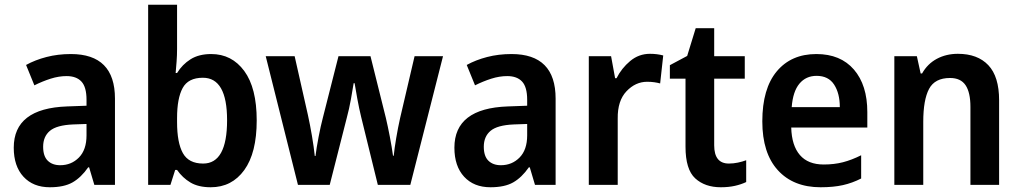

<svg xmlns="http://www.w3.org/2000/svg" viewBox="-20 -780 4303 810"><path d="M279 -552Q465 -552 465 -364V0H378L356 -74H352Q322 -31 286 -10.5Q250 10 190 10Q120 10 79 -34.5Q38 -79 38 -157Q38 -323 263 -331L345 -334V-359Q345 -413 323.5 -436Q302 -459 261 -459Q228 -459 193.5 -448Q159 -437 125 -420L90 -506Q128 -527 176 -539.5Q224 -552 279 -552ZM288 -255Q219 -252 190.5 -228Q162 -204 162 -161Q162 -121 181.5 -102Q201 -83 234 -83Q281 -83 313 -115.5Q345 -148 345 -209V-257Z M727 -573Q727 -547 725 -520.5Q723 -494 721 -472H727Q749 -508 784 -530Q819 -552 871 -552Q958 -552 1010.5 -480.5Q1063 -409 1063 -272Q1063 -135 1010.5 -62.5Q958 10 869 10Q817 10 783.5 -10Q750 -30 727 -63H719L699 0H605V-760H727ZM836 -452Q774 -452 750.5 -408.5Q727 -365 727 -282V-265Q727 -178 751.5 -134Q776 -90 837 -90Q938 -90 938 -273Q938 -452 836 -452Z M1504 -285Q1495 -322 1487.5 -363Q1480 -404 1476 -429H1472Q1468 -403 1460.5 -361.5Q1453 -320 1443 -283L1371 0H1237L1101 -543H1223L1279 -295Q1288 -254 1296 -207Q1304 -160 1308 -122H1311Q1315 -155 1324 -202Q1333 -249 1342 -283L1408 -543H1543L1608 -282Q1616 -248 1624.5 -204Q1633 -160 1638 -123H1641Q1644 -153 1651.5 -197.5Q1659 -242 1668 -282L1729 -543H1849L1711 0H1574Z M2138 -552Q2324 -552 2324 -364V0H2237L2215 -74H2211Q2181 -31 2145 -10.5Q2109 10 2049 10Q1979 10 1938 -34.5Q1897 -79 1897 -157Q1897 -323 2122 -331L2204 -334V-359Q2204 -413 2182.5 -436Q2161 -459 2120 -459Q2087 -459 2052.5 -448Q2018 -437 1984 -420L1949 -506Q1987 -527 2035 -539.5Q2083 -552 2138 -552ZM2147 -255Q2078 -252 2049.5 -228Q2021 -204 2021 -161Q2021 -121 2040.5 -102Q2060 -83 2093 -83Q2140 -83 2172 -115.5Q2204 -148 2204 -209V-257Z M2722 -553Q2752 -553 2778 -546L2765 -428Q2754 -431 2740.5 -433Q2727 -435 2710 -435Q2661 -435 2623 -395Q2585 -355 2586 -280V0H2464V-543H2558L2575 -450H2581Q2602 -492 2638.5 -522.5Q2675 -553 2722 -553Z M3055 -90Q3074 -90 3093 -94Q3112 -98 3128 -104V-12Q3107 -2 3080.5 4Q3054 10 3021 10Q2954 10 2913 -27.5Q2872 -65 2872 -161V-448H2806V-505L2879 -544L2915 -661H2993V-543H3122V-448H2993V-167Q2993 -90 3055 -90Z M3424 -552Q3526 -552 3582.5 -486.5Q3639 -421 3639 -307V-242H3318Q3320 -166 3354.5 -126Q3389 -86 3455 -86Q3499 -86 3536 -95.5Q3573 -105 3613 -125V-27Q3576 -8 3536 1Q3496 10 3442 10Q3327 10 3261.5 -62Q3196 -134 3196 -268Q3196 -406 3257 -479Q3318 -552 3424 -552ZM3425 -460Q3380 -460 3352.5 -427Q3325 -394 3320 -328H3523Q3523 -386 3499 -423Q3475 -460 3425 -460Z M4021 -553Q4104 -553 4149.5 -505Q4195 -457 4195 -357V0H4074V-329Q4074 -390 4053.5 -420.5Q4033 -451 3988 -451Q3924 -451 3899.5 -405Q3875 -359 3875 -266V0H3753V-543H3848L3864 -470H3870Q3893 -511 3932.5 -532Q3972 -553 4021 -553Z"/></svg>

Font: Noto Sans Lao SemiCondensed SemiBold
Style: Regular
Weight: 600
Width: 4
Designer: Monotype Design Team
Foundry: Monotype Imaging Inc.
Version: Version 2.003; ttfautohint (v1.8.4.7-5d5b)